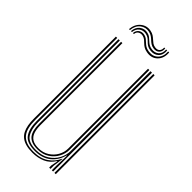

<svg xmlns="http://www.w3.org/2000/svg" viewBox="-234 -771 824 824"><g transform="rotate(45 177.5 -359.0)"><path d="M156.8 6Q133.8 6 117 1.4Q100.2 -3.2 88.9 -12.1Q77.5 -21 70.8 -34.1Q64 -47.2 61 -64.4Q58 -81.5 58 -102.5V-600H66V-102.5Q66 -78 70.4 -59Q74.8 -40 85.1 -27Q95.5 -14 113.2 -7.2Q131 -0.5 157.8 -0.5Q199 -0.5 225.9 -18.9Q252.8 -37.2 265.2 -66.2H267.2L261 -19.5V0H253V-12.8L259 -43.5H257Q240.8 -17 214.8 -5.5Q188.8 6 156.8 6ZM285 0V-600H293V0ZM161.2 -19.5Q140.5 -19.5 126.6 -25.1Q112.8 -30.8 104.6 -41.4Q96.5 -52 93 -67.5Q89.5 -83 89.5 -102.5V-600H97.5V-102.5Q97.5 -78.5 103.2 -61.4Q109 -44.2 122.9 -35.1Q136.8 -26 161.5 -26Q188.8 -26 209.2 -38.9Q229.8 -51.8 241.4 -72.2Q253 -92.8 253 -115.5V-600H261V-115.5Q261 -93 249.4 -70.9Q237.8 -48.8 215.5 -34.1Q193.2 -19.5 161.2 -19.5ZM159.2 -6.8Q109.5 -6.8 91.6 -31.8Q73.8 -56.8 73.8 -102.5V-600H81.8V-102.5Q81.8 -61.8 97.5 -37.5Q113.2 -13.2 160 -13.2Q194.8 -13.2 218.8 -28.4Q242.8 -43.5 255.4 -67Q268 -90.5 268 -115.5V-600H277V0H269V-28.5L271 -89.8H269Q260.2 -53.5 232 -30.1Q203.8 -6.8 159.2 -6.8ZM74.8 -662.5Q77.8 -694.5 98.1 -711.2Q118.5 -728 144.8 -723Q156.8 -720.8 164.9 -715.5Q173 -710.2 179.4 -704.1Q185.8 -698 192.8 -693Q199.8 -688 209.8 -686.5Q224.2 -684.2 231.6 -692Q239 -699.8 237.8 -713.5H243.8Q245 -695.8 235.4 -685.9Q225.8 -676 208 -678.5Q197.2 -680 189.9 -684.9Q182.5 -689.8 176.1 -695.9Q169.8 -702 162.4 -707.2Q155 -712.5 143.8 -715Q120.5 -720 102 -705.9Q83.5 -691.8 80.8 -662.5ZM86.8 -662.5Q88.8 -687.5 105.1 -699.9Q121.5 -712.2 142 -707.2Q152.5 -704.8 159.5 -699.4Q166.5 -694 172.6 -687.9Q178.8 -681.8 186.5 -676.9Q194.2 -672 206.2 -670.5Q225.2 -668.2 238.1 -679Q251 -689.8 249.8 -713.5H255.8Q257.8 -687 243.1 -673.2Q228.5 -659.5 204.8 -662.5Q192.2 -664.2 184.4 -669.2Q176.5 -674.2 170.6 -680.4Q164.8 -686.5 157.9 -691.8Q151 -697 140.5 -699.2Q122.2 -703 108.5 -692.9Q94.8 -682.8 92.8 -662.5ZM98.8 -662.5Q100 -678.5 111.6 -686.9Q123.2 -695.2 139.2 -691.5Q148.8 -689.2 155.2 -684.1Q161.8 -679 167.8 -672.9Q173.8 -666.8 181.8 -661.8Q189.8 -656.8 202.5 -654.8Q230 -650.5 246.9 -667.4Q263.8 -684.2 261.8 -713.5H267.8Q270.5 -679.5 250.6 -660.4Q230.8 -641.2 200 -646.8Q187.2 -649 179 -654Q170.8 -659 164.8 -665Q158.8 -671 152.6 -676.1Q146.5 -681.2 138.2 -683.5Q125.8 -687 115.8 -681.4Q105.8 -675.8 104.8 -662.5Z"/></g></svg>

Font: Big Shoulders Inline Text Thin Thin
Style: Regular
Weight: 250
Version: Version 2.002